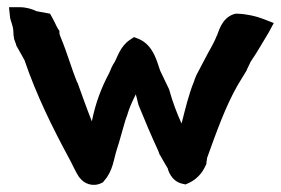

<svg xmlns="http://www.w3.org/2000/svg" viewBox="-20 -506 780 533"><path d="M5 -486 8 -457C9 -449 17 -433 17 -419C17 -410 18 -405 19 -400V-398L25 -382V-380C32 -367 40 -354 48 -339C81 -242 126 -151 172 -66C180 -52 188 -32 199 -15L200 -14L201 -13C213 4 238 14 262 2L266 0L269 -4C294 -32 296 -66 304 -90C313 -117 320 -146 328 -172C330 -177 331 -180 333 -186C339 -207 347 -224 357 -244L360 -233C362 -225 363 -219 365 -213L366 -212V-211C383 -169 400 -129 419 -88L423 -77L424 -76C431 -63 439 -50 446 -38V-37C446 -37 454 -3 486 4L495 6L504 2C526 -8 542 -26 551 -47L553 -51V-55C554 -58 554 -63 555 -68C580 -137 606 -211 640 -270L665 -311V-312C669 -320 672 -327 676 -335C694 -361 710 -390 726 -416L740 -442L712 -453C691 -461 666 -467 639 -468H635L630 -467C594 -456 586 -414 583 -409L582 -407L581 -405C572 -382 560 -365 546 -337L525 -297C521 -288 520 -284 519 -281C504 -245 494 -202 484 -163C471 -192 459 -223 450 -256L449 -259L425 -309C417 -329 408 -380 365 -398L352 -403L340 -395C314 -377 306 -348 299 -335C292 -325 287 -313 283 -303C262 -264 245 -220 235 -169C221 -204 208 -241 195 -277H194V-278C179 -314 166 -361 149 -401C147 -406 145 -412 145 -413V-420L141 -426C136 -434 132 -445 125 -457L119 -468L81 -475C69 -481 53 -486 34 -486Z"/></svg>

Font: SolarCharger
Style: 1050
Weight: 1000
Designer: Mew Too
Foundry: Cannot Into Space Fonts/KineticPlasma Fonts
Version: Version 1.100